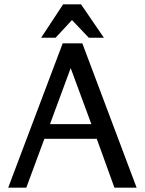

<svg xmlns="http://www.w3.org/2000/svg" viewBox="-20 -871 671 891"><path d="M102 0H18L271 -670H362L614 0H511L429 -227H186ZM238 -696H171L273 -851H356L462 -696H392L314 -778ZM308 -555 212 -295H404Z"/></svg>

Font: Rosario
Style: Regular
Weight: 400
Designer: Hector Gatti
Foundry: Omnibus-Type
Version: Version 1.002